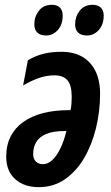

<svg xmlns="http://www.w3.org/2000/svg" viewBox="-20 -770 462 800"><path d="M141.1 9.8Q80.6 9.8 43.2 -23.7Q5.9 -57.1 5.9 -117.2Q5.9 -165 24.2 -201.2Q42.5 -237.3 76.7 -261.7Q110.8 -286.1 158.9 -298.6Q207 -311 266.1 -311H273.9Q276.9 -325.2 277.8 -339.4Q278.8 -353.5 278.8 -366.2Q278.8 -415 261 -435.5Q243.2 -456.1 207 -456.1Q176.3 -456.1 146 -446.3Q115.7 -436.5 76.2 -414.1L96.2 -519Q129.9 -538.6 163.1 -546.4Q196.3 -554.2 235.8 -554.2Q286.6 -554.2 322.5 -533.7Q358.4 -513.2 377.7 -473.9Q397 -434.6 397 -378.9Q397 -306.2 380.1 -236.8Q363.3 -167.5 330.8 -111.8Q298.3 -56.2 250.7 -23.2Q203.1 9.8 141.1 9.8ZM159.2 -85.9Q178.7 -85.9 197 -102.3Q215.3 -118.7 230.7 -149.7Q246.1 -180.7 256.8 -224.1H251Q201.2 -224.1 172.1 -211.7Q143.1 -199.2 130.6 -177.5Q118.2 -155.8 118.2 -127.9Q118.2 -108.4 129.2 -97.2Q140.1 -85.9 159.2 -85.9ZM342.3 -622.1Q318.4 -622.1 305.7 -634Q293 -646 293 -668.9Q293 -700.7 312 -725.3Q331.1 -750 366.2 -750Q387.7 -750 399.9 -738.3Q412.1 -726.6 412.1 -705.1Q412.1 -668 391.6 -645Q371.1 -622.1 342.3 -622.1ZM172.4 -622.1Q148.4 -622.1 135.7 -634Q123 -646 123 -668.9Q123 -700.7 142.1 -725.3Q161.1 -750 196.3 -750Q210.4 -750 220.5 -744.9Q230.5 -739.7 235.8 -729.7Q241.2 -719.7 241.2 -705.1Q241.2 -668 220.9 -645Q200.7 -622.1 172.4 -622.1Z"/></svg>

Font: Open Sans Condensed
Style: Italic
Weight: 400
Width: 3
Italic angle: -12°
Designer: Monotype Design Team
Foundry: Monotype Imaging Inc.
Version: Version 3.000